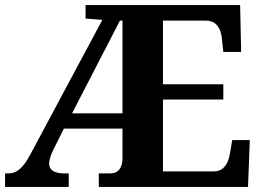

<svg xmlns="http://www.w3.org/2000/svg" viewBox="-20 -734 1033 754"><path d="M0 0V-53H12Q30 -53 44.5 -61Q59 -69 73 -86.5Q87 -104 101 -131L382 -656L316 -661V-714H923L927 -530H857L852 -577Q850 -602 842.5 -618.5Q835 -635 822 -644Q809 -653 788 -653H620V-403H857V-343H620V-61H820Q840 -61 853 -71Q866 -81 873.5 -98Q881 -115 884 -137L892 -184H961L954 0H368V-53H410Q429 -53 440 -60.5Q451 -68 456 -82Q461 -96 461 -113V-229H231L189 -145Q181 -129 177 -115Q173 -101 173 -92Q173 -72 188.5 -62.5Q204 -53 233 -53H250V0ZM263 -289H461V-653H451Z"/></svg>

Font: Noto Serif Tamil
Style: Italic
Weight: 400
Italic angle: -12°
Designer: Indian Type Foundry, Tom Grace, and the Monotype Design Team
Foundry: Monotype Imaging Inc.
Version: Version 2.003